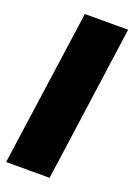

<svg xmlns="http://www.w3.org/2000/svg" viewBox="-137 -750 563 805"><g transform="rotate(20 144.5 -348.0)"><path d="M290 -696 193 0H-1L97 -696Z"/></g></svg>

Font: Fira Sans Condensed Black
Style: Italic
Weight: 900
Width: 3
Italic angle: -8°
Designer: Carrois Corporate & Edenspiekermann AG
Foundry: Carrois Corporate GbR & Edenspiekermann AG
Version: Version 4.203